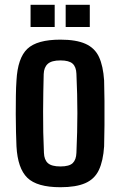

<svg xmlns="http://www.w3.org/2000/svg" viewBox="-20 -775 504 804"><path d="M233 9Q135 9 94.5 -30.5Q54 -70 49 -162Q48 -187 47 -222.5Q46 -258 46 -297Q46 -336 46.5 -373.5Q47 -411 49 -438Q54 -532 94.5 -570.5Q135 -609 233 -609Q299 -609 338 -591.5Q377 -574 394.5 -536.5Q412 -499 416 -438Q417 -403 417.5 -352.5Q418 -302 417.5 -250.5Q417 -199 416 -162Q412 -101 394 -63Q376 -25 337 -8Q298 9 233 9ZM233 -78Q270 -78 284.5 -92Q299 -106 300 -135Q304 -224 304 -301.5Q304 -379 300 -466Q299 -495 284 -508.5Q269 -522 233 -522Q196 -522 180 -507.5Q164 -493 163 -465Q161 -394 160.5 -307.5Q160 -221 164 -135Q165 -106 180.5 -92Q196 -78 233 -78ZM255 -662V-755H356V-662ZM108 -662V-755H209V-662Z"/></svg>

Font: Big Shoulders Text
Style: Bold
Weight: 700
Designer: Patric King
Foundry: XO Type Co
Version: Version 1.000; ttfautohint (v1.8.2)